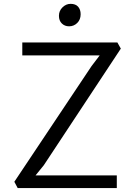

<svg xmlns="http://www.w3.org/2000/svg" viewBox="-20 -960 681 980"><path d="M332.5 -825.7Q310.5 -825.7 295.7 -840.1Q280.8 -854.5 280.8 -879.4Q280.8 -904.8 299.1 -922.6Q317.4 -940.4 340.3 -940.4Q365.7 -940.4 378.7 -925.8Q391.6 -911.1 391.6 -887.2Q391.6 -859.9 374.3 -842.8Q356.9 -825.7 332.5 -825.7ZM70.3 0 53.2 -32.2 447.3 -622.6 488.8 -677.2H93.8V-743.2H579.1L596.7 -711.9L203.6 -116.7L161.6 -64.9H576.2V0Z"/></svg>

Font: HaufeMerriweatherSansLt
Style: Regular
Weight: 300
Designer: Eben Sorkin
Foundry: Eben Sorkin
Version: Version 1.56